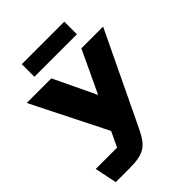

<svg xmlns="http://www.w3.org/2000/svg" viewBox="-253 -820 1162 1162"><g transform="rotate(-45 328.0 -239.5)"><path d="M43.6 214 14.3 72.1H196.9Q196.9 72.1 196.9 72.1Q196.9 72.1 196.9 72.1L242.8 -25L1.3 -505.8H211.9L341.4 -234.7L468.9 -505.8H655.1L371.4 86.3Q353.9 123.3 336.1 148Q318.3 172.6 295 187.3Q271.7 201.9 239.9 208Q208.1 214 162.7 214ZM146.3 -585V-693H510.2V-585Z"/></g></svg>

Font: Science Gothic
Style: Regular
Weight: 400
Designer: Thomas Phinney, Vassil Kateliev, Brandon Buerkle
Foundry: Font Detective LLC
Version: Version 1.018